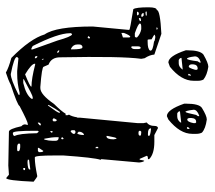

<svg xmlns="http://www.w3.org/2000/svg" viewBox="-56 -618 688 615"><g transform="rotate(90 287.5 -311.0)"><path d="M88.9 -484.4 155.3 -461.9Q156.2 -447.3 167 -430.7L168.9 -419.9Q160.2 -357.4 164.1 -160.2Q164.1 -131.8 187.5 -123L194.3 -107.4Q194.3 -101.6 258.8 -96.7H262.7Q283.2 -96.7 313.5 -140.6Q336.9 -164.1 344.7 -177.7H349.6V-183.6L347.7 -188.5Q353.5 -197.3 356.4 -214.8H357.4V-223.6L375 -409.2V-426.8L373 -436.5V-437.5Q383.8 -445.3 383.8 -461.9Q383.8 -472.7 390.6 -473.6L413.1 -461.9H434.6Q473.6 -461.9 490.2 -445.3V-441.4Q479.5 -441.4 479.5 -437.5L489.3 -415H492.2Q494.1 -429.7 496.1 -429.7Q500 -424.8 501 -413.1L490.2 -292L492.2 -290V-289.1Q485.4 -268.6 478.5 -170.9V-142.6Q478.5 -79.1 484.4 -79.1H488.3Q505.9 -79.1 544.9 -86.9Q548.8 -85.9 562.5 -75.2Q558.6 12.7 550.8 12.7L540 3.9L510.7 5.9L402.3 3.9Q393.6 3.9 384.8 -36.1Q378.9 -41 378.9 -47.9L380.9 -56.6H377.9Q370.1 -56.6 320.3 -30.3Q317.4 -23.4 252 -2Q237.3 5.9 212.9 13.7Q198.2 4.9 166 -3.9Q104.5 -64.5 90.8 -110.4Q65.4 -146.5 65.4 -264.6L76.2 -378.9V-381.8Q76.2 -383.8 9.8 -394.5Q3.9 -403.3 3.9 -443.4Q3.9 -469.7 12.7 -469.7Q12.7 -480.5 88.9 -484.4ZM72.3 -472.7 68.4 -470.7V-468.8H75.2V-470.7ZM96.7 -464.8 91.8 -462.9V-461.9Q91.8 -460.9 106.4 -453.1Q106.4 -440.4 108.4 -440.4H114.3Q137.7 -440.4 142.6 -448.2V-450.2Q142.6 -457 113.3 -460.9Q113.3 -462.9 101.6 -464.8ZM30.3 -437.5H17.6V-434.6L19.5 -433.6H22.5L30.3 -434.6ZM30.3 -427.7H22.5V-425.8Q23.4 -419.9 33.2 -419.9L34.2 -421.9V-423.8ZM393.6 -451.2H391.6Q391.6 -441.4 407.2 -441.4H413.1L416 -443.4V-444.3Q416 -449.2 393.6 -451.2ZM55.7 -416Q55.7 -410.2 86.9 -399.4H96.7Q100.6 -399.4 100.6 -406.2Q89.8 -417 74.2 -419.9H66.4Q56.6 -419.9 55.7 -416ZM43 -418.9 38.1 -417V-414.1L39.1 -413.1V-412.1Q47.9 -414.1 47.9 -417V-418.9ZM128.9 -408.2V-389.6L131.8 -387.7Q137.7 -390.6 137.7 -399.4V-410.2Q137.7 -416 134.8 -418H132.8Q128.9 -417 128.9 -408.2ZM21.5 -412.1 17.6 -408.2 19.5 -406.2H27.3L30.3 -408.2L26.4 -412.1ZM402.3 -419.9 399.4 -417V-415Q399.4 -411.1 406.2 -411.1H407.2Q414.1 -411.1 415 -415V-417Q414.1 -419.9 405.3 -419.9ZM85.9 -364.3V-356.4L100.6 -361.3V-381.8L98.6 -384.8Q93.8 -384.8 85.9 -364.3ZM416 -312.5V-308.6H417Q426.8 -308.6 426.8 -331.1Q425.8 -340.8 423.8 -340.8Q420.9 -340.8 416 -312.5ZM455.1 -282.2H452.1L450.2 -278.3Q452.1 -273.4 454.1 -273.4H455.1ZM103.5 -254.9 100.6 -255.9 96.7 -252V-250L100.6 -248L103.5 -251ZM402.3 -219.7 407.2 -214.8Q412.1 -216.8 413.1 -234.4L412.1 -236.3H410.2Q402.3 -230.5 402.3 -219.7ZM123 -221.7V-214.8Q123 -202.1 135.7 -195.3H138.7Q138.7 -231.4 132.8 -231.4H128.9Q123 -228.5 123 -221.7ZM400.4 -209 397.5 -206.1V-197.3L400.4 -193.4Q406.2 -196.3 409.2 -202.1V-206.1L406.2 -209ZM89.8 -198.2 86.9 -195.3V-191.4Q86.9 -153.3 127.9 -72.3Q135.7 -67.4 138.7 -67.4V-72.3L110.4 -151.4Q97.7 -196.3 90.8 -198.2ZM423.8 -170.9 419.9 -167V-166L423.8 -163.1L426.8 -166L425.8 -170.9ZM316.4 -123 317.4 -121.1H318.4Q341.8 -152.3 341.8 -157.2V-159.2H338.9Q331.1 -149.4 316.4 -123ZM141.6 -157.2V-156.2Q144.5 -150.4 149.4 -150.4V-151.4Q149.4 -157.2 141.6 -157.2ZM421.9 -155.3H419.9V-149.4Q419.9 -133.8 424.8 -109.4H427.7Q431.6 -124 431.6 -137.7V-144.5Q431.6 -155.3 421.9 -155.3ZM369.1 -145.5 365.2 -150.4Q359.4 -142.6 359.4 -138.7L364.3 -135.7H365.2L369.1 -138.7ZM402.3 -135.7H400.4V-128.9H402.3L405.3 -131.8V-134.8ZM169.9 -107.4H168.9V-104.5L170.9 -101.6H171.9V-104.5ZM463.9 -106.4 454.1 -91.8V-88.9H463.9L467.8 -91.8V-96.7Q467.8 -105.5 463.9 -106.4ZM373 -89.8V-88.9H375L381.8 -94.7V-98.6Q373 -98.6 373 -89.8ZM402.3 -91.8 399.4 -88.9V-77.1Q399.4 -8.8 406.2 -8.8H409.2Q416 -9.8 416 -14.6Q408.2 -28.3 407.2 -85.9ZM163.1 -86.9H160.2V-83Q161.1 -79.1 167 -79.1V-83ZM187.5 -80.1H184.6V-79.1Q184.6 -68.4 218.8 -47.9Q257.8 -63.5 257.8 -67.4V-68.4Q232.4 -68.4 187.5 -80.1ZM234.4 -43.9V-42H246.1Q284.2 -50.8 296.9 -68.4V-72.3H292Q286.1 -72.3 234.4 -43.9ZM522.5 -64.5 492.2 -60.5V-56.6L498 -55.7H502Q523.4 -56.6 523.4 -62.5V-64.5ZM522.5 -47.9H518.6V-42H522.5L525.4 -43.9V-45.9Q525.4 -47.9 522.5 -47.9ZM443.4 -32.2 440.4 -30.3V-27.3Q442.4 -22.5 452.1 -22.5H461.9L464.8 -24.4V-26.4Q464.8 -31.2 452.1 -32.2ZM215.8 -22.5H208L168.9 -26.4H167L163.1 -22.5V-21.5Q163.1 -12.7 217.8 -2Q234.4 -2 283.2 -26.4L284.2 -27.3V-30.3H277.3Q248 -22.5 215.8 -22.5ZM194.3 -634.8Q220.7 -630.9 235.4 -619.1Q239.3 -611.3 239.3 -601.6V-587.9Q239.3 -547.9 194.3 -511.7L180.7 -506.8Q160.2 -506.8 141.6 -562.5V-567.4Q141.6 -608.4 155.3 -619.1Q182.6 -634.8 194.3 -634.8ZM161.1 -591.8Q164.1 -566.4 168.9 -566.4Q172.9 -568.4 176.8 -600.6L180.7 -606.4V-610.4H179.7Q161.1 -604.5 161.1 -591.8ZM186.5 -585.9V-583Q186.5 -574.2 192.4 -572.3H194.3Q198.2 -572.3 204.1 -592.8V-597.7L202.1 -600.6H200.2Q187.5 -600.6 186.5 -585.9ZM216.8 -572.3 218.8 -570.3H221.7L222.7 -577.1V-579.1H221.7Q219.7 -579.1 216.8 -572.3ZM203.1 -552.7 166 -548.8Q166 -543 172.9 -540H183.6Q194.3 -540 203.1 -551.8ZM363.3 -629.9Q392.6 -626 405.3 -614.3Q409.2 -606.4 409.2 -596.7V-583Q409.2 -543.9 363.3 -506.8L352.5 -502Q332 -502 312.5 -557.6V-562.5Q312.5 -605.5 326.2 -614.3Q351.6 -629.9 363.3 -629.9ZM332 -587.9Q335 -561.5 338.9 -561.5Q341.8 -562.5 348.6 -595.7L352.5 -601.6V-605.5H350.6Q332 -598.6 332 -587.9ZM358.4 -580.1V-578.1Q358.4 -568.4 362.3 -567.4H363.3Q371.1 -567.4 375 -587.9V-592.8L373 -595.7H370.1Q359.4 -595.7 358.4 -580.1ZM387.7 -567.4V-566.4H392.6L393.6 -572.3V-574.2H392.6Q388.7 -574.2 387.7 -567.4ZM373 -547.9 336.9 -543.9Q336.9 -538.1 343.8 -535.2H353.5Q365.2 -535.2 373 -545.9Z"/></g></svg>

Font: Love Ya Like A Sister
Style: Regular
Weight: 400
Designer: Kimberly Geswein
Foundry: Kimberly Geswein
Version: Version 1.002 2007